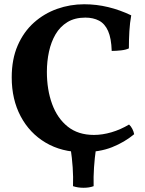

<svg xmlns="http://www.w3.org/2000/svg" viewBox="-20 -705 682 901"><path d="M368.6 9Q269.6 9 194.3 -35.5Q119 -80 77 -159.2Q35 -238.4 35 -341.8Q35 -427.2 63 -491.5Q91 -555.8 139.1 -598.8Q187.2 -641.8 248.2 -663.4Q309.2 -685 375 -685Q432.6 -685 487.6 -671.7Q542.6 -658.4 595.8 -633Q589.4 -598 587.1 -558.5Q584.8 -519 584.8 -478Q571.2 -471.2 547.8 -468.6Q524.4 -466 504.2 -466Q502.4 -525.6 487.2 -559.7Q472 -593.8 444.7 -608.1Q417.4 -622.4 380.6 -622.4Q330.8 -622.4 296.3 -601.2Q261.8 -580 240.8 -544.2Q219.8 -508.4 209.9 -462.8Q200 -417.2 200 -368.2Q200 -284.2 224.5 -217Q249 -149.8 297.9 -110.8Q346.8 -71.8 420.8 -71.8Q460.4 -71.8 502.9 -84.2Q545.4 -96.6 585.6 -120.6Q594.6 -112.6 601 -100.1Q607.4 -87.6 609.6 -75.2Q564.4 -37.6 506 -14.3Q447.6 9 368.6 9ZM322.6 168.6Q324.2 125.2 321.1 80.6Q318 36 311.4 -8.4H430.6Q424.2 36 421.2 80.6Q418.2 125.2 419.4 168.6Q399.2 176.2 372.1 176.2Q345 176.2 322.6 168.6Z"/></svg>

Font: Vollkorn
Style: Regular
Weight: 400
Designer: Friedrich Althausen
Foundry: Friedrich Althausen
Version: Version 4.104